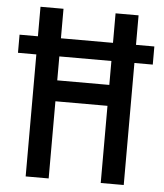

<svg xmlns="http://www.w3.org/2000/svg" viewBox="-52 -776 705 823"><g transform="rotate(5 300.0 -365.0)"><path d="M89 0V-525H10V-603H89V-730H188V-603H412V-730H511V-603H590V-525H511V0H412V-332H188V0ZM188 -422H412V-525H188Z"/></g></svg>

Font: JetBrainsMono NFM Medium
Style: Regular
Weight: 500
Monospace: yes
Designer: Philipp Nurullin, Konstantin Bulenkov
Foundry: JetBrains
Version: Version 2.304; ttfautohint (v1.8.4.7-5d5b);Nerd Fonts 3.3.0